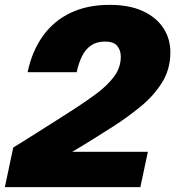

<svg xmlns="http://www.w3.org/2000/svg" viewBox="-51 -770 721 790"><path d="M-31 0 3.5 -163Q9 -166 36 -183Q63 -200 102 -224.5Q141 -249 183 -275.8Q225 -302.5 260.5 -325.5Q304.5 -354 347 -385.5Q389.5 -417 417.8 -454.2Q446 -491.5 446 -536.5Q446 -564 431 -581.5Q416 -599 381.5 -599Q346.5 -599 323.5 -583Q300.5 -567 286.5 -538.8Q272.5 -510.5 264.5 -473H62.5Q81 -560 125.5 -622Q170 -684 239 -717Q308 -750 400.5 -750Q482 -750 537.5 -724Q593 -698 621.5 -654Q650 -610 650 -555Q650 -485 615.5 -430Q581 -375 527.2 -331.2Q473.5 -287.5 416 -250.5Q362 -216 326.5 -194Q291 -172 271.8 -160.5Q252.5 -149 246 -145.5H557.5L526.5 0Z"/></svg>

Font: Epilogue Black
Style: Italic
Weight: 900
Italic angle: -12°
Designer: Tyler Finck
Foundry: Etcetera Type Co
Version: Version 2.111